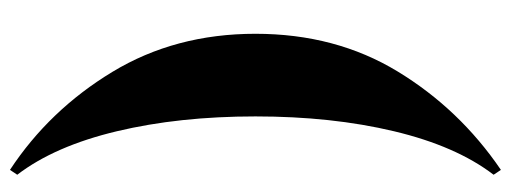

<svg xmlns="http://www.w3.org/2000/svg" viewBox="-348 -462 1050 395"><g transform="rotate(90 177.5 -265.0)"><path d="M50 -265Q50 -430 127.5 -557.5Q205 -685 330 -770L340 -755Q281 -678 250.5 -550Q220 -422 220 -265Q220 -108 250.5 20Q281 148 340 225L330 240Q207 159 128.5 29.5Q50 -100 50 -265Z"/></g></svg>

Font: Yeseva One
Style: Regular
Weight: 400
Designer: Jovanny Lemonad
Foundry: Jovanny Lemonad
Version: Version 2.000